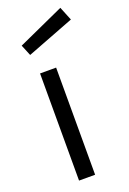

<svg xmlns="http://www.w3.org/2000/svg" viewBox="-144 -791 567 842"><g transform="rotate(-20 140.0 -370.0)"><path d="M38 -642 254 -740 280 -676 59 -591ZM72 -500H147V0H72Z"/></g></svg>

Font: TitilliumWeb-Regular
Style: Regular
Weight: 400
Version: Version 1.001;PS 57.000;hotconv 1.0.70;makeotf.lib2.5.55311